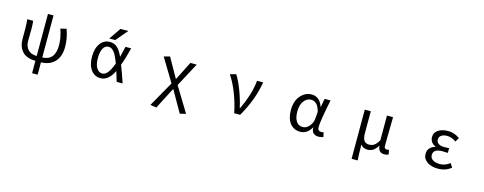

<svg xmlns="http://www.w3.org/2000/svg" viewBox="-31 -1672 7062 2799"><g transform="rotate(15 3500.0 -272.5)"><path d="M684.6 -535.2 773.4 -556.6Q821.3 -424.8 821.3 -296.9Q821.3 -151.4 747.1 -70.8Q672.9 9.8 539.1 12.7V199.2H455.1V12.7Q322.3 11.7 256.8 -58.6Q191.4 -128.9 191.4 -249V-393.6Q191.4 -478.5 183.6 -543H272.5Q279.3 -498 279.3 -416Q279.3 -383.8 278.3 -320.8Q277.3 -257.8 277.3 -243.2Q277.3 -159.2 322.3 -110.4Q367.2 -61.5 455.1 -60.5V-695.3H539.1V-60.5Q729.5 -66.4 729.5 -294.9Q729.5 -409.2 684.6 -535.2Z M1597.7 -252.9Q1550.8 -377 1514.6 -419.4Q1478.5 -461.9 1434.6 -461.9Q1384.8 -461.9 1354.5 -411.6Q1324.2 -361.3 1324.2 -260.7Q1324.2 -165 1357.4 -112.8Q1390.6 -60.5 1441.4 -60.5Q1482.4 -60.5 1520 -103Q1557.6 -145.5 1597.7 -252.9ZM1532.2 -757.8H1650.4L1500 -580.1H1411.1ZM1670.9 -524.4H1756.8Q1717.8 -365.2 1675.8 -255.9Q1714.8 -159.2 1768.6 2H1678.7Q1653.3 -85.9 1632.8 -149.4Q1594.7 -69.3 1544.4 -28.8Q1494.1 11.7 1434.6 11.7Q1346.7 11.7 1291.5 -61Q1236.3 -133.8 1236.3 -261.2Q1236.3 -388.7 1292 -461.9Q1347.7 -535.2 1434.6 -535.2Q1498 -535.2 1543.5 -497.1Q1588.9 -459 1632.8 -363.3Q1644.5 -404.3 1670.9 -524.4Z M2334 212.9 2241.2 199.2 2457 -182.6 2245.1 -533.2 2335 -556.6 2500 -264.6H2504.9L2645.5 -543H2741.2L2548.8 -183.6L2776.4 190.4L2687.5 212.9L2504.9 -107.4H2500Z M3542 0H3452.1Q3421.9 -150.4 3367.2 -290.5Q3312.5 -430.7 3243.2 -533.2L3334 -556.6Q3387.7 -472.7 3437 -340.8Q3486.3 -209 3510.7 -92.8H3515.6Q3633.8 -341.8 3651.4 -543H3743.2Q3702.1 -277.3 3542 0Z M4448.2 12.7Q4352.5 12.7 4295.4 -59.1Q4238.3 -130.9 4238.3 -261.7Q4238.3 -395.5 4308.1 -476.1Q4377.9 -556.6 4476.6 -556.6Q4532.2 -556.6 4577.1 -522Q4622.1 -487.3 4644.5 -414.1H4647.5L4670.9 -543H4760.7Q4692.4 -210 4692.4 -119.1Q4692.4 -92.8 4707.5 -78.1Q4722.7 -63.5 4746.1 -63.5Q4764.6 -63.5 4783.2 -70.3L4797.9 -1Q4766.6 12.7 4727.5 12.7Q4676.8 12.7 4647.9 -14.2Q4619.1 -41 4620.1 -96.7H4616.2Q4554.7 12.7 4448.2 12.7ZM4466.8 -63.5Q4521.5 -63.5 4565.4 -113.8Q4609.4 -164.1 4615.2 -232.4L4623 -335Q4585.9 -480.5 4486.3 -480.5Q4423.8 -480.5 4378.9 -422.4Q4334 -364.3 4334 -262.7Q4334 -168 4368.7 -115.7Q4403.3 -63.5 4466.8 -63.5Z M5277.3 199.2V-543H5368.2V-210Q5368.2 -137.7 5392.1 -102.1Q5416 -66.4 5468.8 -66.4Q5510.7 -66.4 5543.9 -87.9Q5577.1 -109.4 5612.3 -170.9V-543H5704.1Q5703.1 -493.2 5701.7 -401.4Q5700.2 -309.6 5699.2 -236.8Q5698.2 -164.1 5698.2 -106.4Q5698.2 -63.5 5738.3 -63.5Q5752 -63.5 5770.5 -69.3L5782.2 0Q5756.8 12.7 5718.8 12.7Q5672.9 12.7 5648.9 -12.2Q5625 -37.1 5620.1 -91.8H5618.2Q5559.6 10.7 5466.8 10.7Q5393.6 10.7 5361.3 -41Q5362.3 105.5 5369.1 199.2Z M6530.3 12.7Q6428.7 12.7 6364.3 -31.7Q6299.8 -76.2 6299.8 -150.4Q6299.8 -205.1 6331.5 -238.8Q6363.3 -272.5 6413.1 -285.2V-290Q6373 -304.7 6350.1 -337.9Q6327.1 -371.1 6327.1 -411.1Q6327.1 -481.4 6386.2 -519Q6445.3 -556.6 6534.2 -556.6Q6628.9 -556.6 6710 -497.1L6672.9 -435.5Q6607.4 -484.4 6537.1 -484.4Q6484.4 -484.4 6451.2 -461.9Q6418 -439.5 6418 -399.4Q6418 -360.4 6448.7 -337.9Q6479.5 -315.4 6543 -315.4Q6571.3 -315.4 6610.4 -318.4V-247.1Q6563.5 -250 6526.4 -250Q6391.6 -250 6391.6 -157.2Q6391.6 -112.3 6430.7 -85.9Q6469.7 -59.6 6539.1 -59.6Q6619.1 -59.6 6688.5 -115.2L6726.6 -53.7Q6639.6 12.7 6530.3 12.7Z"/></g></svg>

Font: GenEi Gothic M Regular
Style: Regular
Weight: 400
Designer: o_tamon (Modified); [Source Han Sans]
Ryoko NISHIZUKA  (kana & ideographs); Paul D. Hunt (Latin, Greek & Cyrillic); Wenl
Version: Version 1.1a;Original Version 1.004